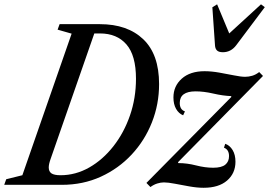

<svg xmlns="http://www.w3.org/2000/svg" viewBox="-75 -876 1275 910"><path d="M-55 0 -45.5 -26.5 31 -45.5 264.5 -716.5 198 -735.5 207.5 -761.5H398.5Q529 -761.5 604 -690Q679 -618.5 679 -477.5Q679 -382 645 -296Q611 -210 549 -143.5Q487 -77 402.8 -38.5Q318.5 0 218 0ZM212 -45.5Q283.5 -45.5 348 -82.2Q412.5 -119 462.5 -182.8Q512.5 -246.5 541 -328.8Q569.5 -411 569.5 -502.5Q569.5 -613.5 524.2 -665.5Q479 -717.5 399 -717.5H372L165 -123Q156 -98 156 -82.5Q156 -63 169 -54.2Q182 -45.5 212 -45.5ZM638 10.5 619 -9 1021.5 -416.5 1020.5 -420.5Q981.5 -422 936.2 -432.5Q891 -443 852 -443Q777 -443 777 -388Q777 -356.5 801.5 -348L793 -329.5Q772 -338 759.5 -360Q747 -382 747 -414Q747 -468 786.5 -503.2Q826 -538.5 894.5 -538.5Q926.5 -538.5 963.8 -532Q1001 -525.5 1034 -518.8Q1067 -512 1087 -512Q1103.5 -512 1120.5 -517Q1137.5 -522 1153.5 -534.5L1171.5 -516L768.5 -107L770.5 -103Q811.5 -103 854.2 -92Q897 -81 935.5 -81Q975 -81 992.8 -95.5Q1010.5 -110 1010.5 -136Q1010.5 -167 986.5 -176L992.5 -194.5Q1014 -187 1027.5 -164.8Q1041 -142.5 1041 -109.5Q1041 -54.5 1001.2 -20.2Q961.5 14 890 14Q859 14 822.8 7.5Q786.5 1 754 -5.2Q721.5 -11.5 702 -11.5Q686.5 -11.5 670 -6.2Q653.5 -1 638 10.5ZM981.5 -628.5Q962 -628.5 953.5 -636.8Q945 -645 944 -661L931.5 -841.5L954 -855.5L1011.5 -717.5L1162 -855.5L1180 -842L1044.5 -661.5Q1019.5 -628.5 981.5 -628.5Z"/></svg>

Font: Libre Caslon Condensed Medium Italic
Style: Regular
Weight: 500
Italic angle: -22.583°
Designer: Pablo Impallari, Rodrigo Fuenzalida, Katja Schimmel, Ertekin Erdin
Foundry: Pablo Impallari, Rodrigo Fuenzalida
Version: Version 2.000; ttfautohint (v1.8.4.7-5d5b);gftools[0.9.33]